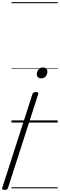

<svg xmlns="http://www.w3.org/2000/svg" viewBox="-107 -1145 559 1794"><path d="M-64 629Q-93 629 -86 610L196 -266Q199 -275 207 -280Q215 -285 228 -285Q257 -285 250 -266L-32 610Q-35 621 -42.5 625Q-50 629 -64 629ZM277 -413Q259 -413 248 -423Q237 -433 237 -450Q237 -476 252.5 -495.5Q268 -515 295 -515Q313 -515 324 -505.5Q335 -496 336 -478Q336 -451 320.5 -432Q305 -413 277 -413ZM0 605H432V615H0ZM0 -20H432V0H0ZM0 -505H432V-500H0ZM0 -1125H432V-1115H0Z"/></svg>

Font: Playwrite CU Guides
Style: Regular
Weight: 400
Designer: Veronika Burian, José Scaglione
Foundry: TypeTogether
Version: Version 1.003